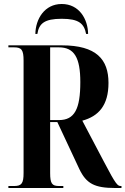

<svg xmlns="http://www.w3.org/2000/svg" viewBox="-20 -941 628 961"><path d="M157 -771H167C175 -823 202 -847 289 -847C375 -847 401 -823 411 -771H421C420 -846 376 -921 289 -921C203 -921 158 -846 157 -771ZM22 0H297V-10H275C240 -10 231 -23 231 -75V-330H267L377 -95C412 -22 453 0 557 0H588V-10H585C569 -10 561 -15 500 -132L392 -337C473 -359 523 -413 523 -526C523 -644 462 -714 290 -714H22V-704H51C88 -704 98 -691 98 -638V-75C98 -23 88 -10 51 -10H22ZM275 -340H231V-704H275C352 -704 382 -652 382 -530C382 -395 353 -340 275 -340Z"/></svg>

Font: Noto Serif Display ExtraCondensed
Style: Bold
Weight: 700
Width: 2
Designer: Monotype Design Team
Foundry: Monotype Imaging Inc.
Version: Version 2.009